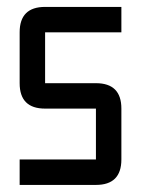

<svg xmlns="http://www.w3.org/2000/svg" viewBox="-20 -618 406 553"><path d="M329.6 -524.9H109.9V-378.4H256.3Q329.6 -378.4 329.6 -305.2V-158.7Q329.6 -85.4 256.3 -85.4H36.6V-158.7H256.3V-305.2H109.9Q36.6 -305.2 36.6 -378.4V-524.9Q36.6 -598.1 109.9 -598.1H329.6Z"/></svg>

Font: BabelStone Khitan Seal Glyphs
Style: Regular
Weight: 400
Designer: Andrew West
Foundry: BabelStone
Version: Version 1.004